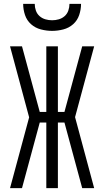

<svg xmlns="http://www.w3.org/2000/svg" viewBox="-20 -975 540 995"><path d="M468 0H406L314 -340H280V0H220V-340H186L94 0H32L131 -367L32 -735H94L186 -395H220V-735H280V-395H314L406 -735H468L369 -368ZM250 -815Q221 -815 192 -822.5Q163 -830 141 -849.5Q119 -869 109.5 -897.5Q100 -926 100 -955H160Q160 -937 166 -920Q172 -903 185 -891.5Q198 -880 215 -875Q232 -870 250 -870Q268 -870 285 -875Q302 -880 315 -891.5Q328 -903 334 -920Q340 -937 340 -955H400Q400 -926 390.5 -897.5Q381 -869 359 -849.5Q337 -830 308 -822.5Q279 -815 250 -815Z"/></svg>

Font: Iosevka SS18 Light
Style: Regular
Weight: 300
Monospace: yes
Designer: Belleve Invis
Foundry: Belleve Invis
Version: Version 25.1.1; ttfautohint (v1.8.4)